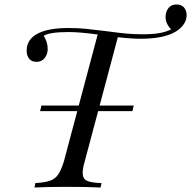

<svg xmlns="http://www.w3.org/2000/svg" viewBox="-20 -837 853 857"><path d="M813 -769Q813 -747 800 -728.5Q787 -710 766 -697Q713 -664 608 -664Q564 -664 506 -671L358 -116Q349 -85 349 -65Q349 -40 367.5 -30.5Q386 -21 433 -20L429 0Q377 -3 280 -3Q182 -3 134 0L138 -20Q180 -22 203.5 -30.5Q227 -39 240 -58.5Q253 -78 265 -116L416 -683Q335 -694 287 -694Q200 -694 175 -677Q183 -666 188 -650Q193 -634 193 -619Q193 -596 180 -578.5Q167 -561 143 -561Q122 -561 110.5 -574.5Q99 -588 99 -611Q99 -663 152 -689Q199 -712 286 -712Q326 -712 362 -708.5Q398 -705 453 -698Q505 -691 540.5 -687.5Q576 -684 615 -684Q660 -684 690 -689Q720 -694 744 -706Q719 -731 719 -762Q719 -784 731.5 -800.5Q744 -817 768 -817Q790 -817 801.5 -803.5Q813 -790 813 -769ZM571 -341H159L165 -366H577Z"/></svg>

Font: Playfair Display
Style: Italic
Weight: 400
Italic angle: -14°
Designer: Claus Eggers Sørensen
Foundry: Claus Eggers Sørensen
Version: Version 1.200; ttfautohint (v1.6)